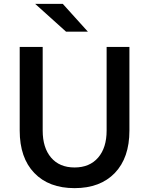

<svg xmlns="http://www.w3.org/2000/svg" viewBox="-20 -958 771 994"><path d="M650 -715V-282Q650 -141 574.5 -62.5Q499 16 366 16Q233 16 157.5 -62.5Q82 -141 82 -282V-715H201V-282Q201 -193 244.5 -142Q288 -91 366 -91Q444 -91 488 -142Q532 -193 532 -282V-715ZM322 -794 162 -938H305L435 -794Z"/></svg>

Font: Wix Madefor Text SemiBold
Style: Regular
Weight: 600
Designer: Dalton Maag Ltd
Foundry: Dalton Maag Ltd
Version: Version 3.100